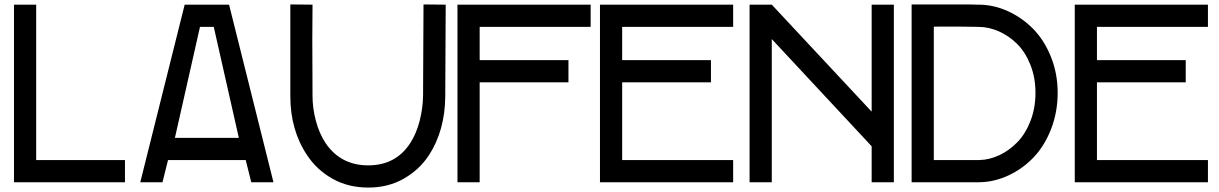

<svg xmlns="http://www.w3.org/2000/svg" viewBox="-20 -821 5493 865"><path d="M43 -800V0H543V-100H143V-800Z M812 -800 612 0H712L737 -100H1087L1112 0H1212L1012 -800ZM881 -700H943L1056 -200H768Z M1288 -801Q1288 -801 1288 -389V-388Q1288 -234 1364 -121Q1408 -55 1478.5 -15.5Q1549 24 1639 24Q1729 24 1799 -16Q1869 -56 1912 -121Q1985 -233 1986 -388L1987 -601V-602L1988 -800L1888 -801L1887 -602L1886 -389Q1885 -333 1870.5 -276Q1856 -219 1828 -176Q1763 -76 1639 -76Q1515 -76 1447 -176Q1418 -220 1403 -277Q1388 -334 1388 -389Q1386 -695 1388 -800Z M2041 -800V-700V-550V-450V0H2141V-450H2541V-550H2141V-700H2641V-800H2141Z M2683 -800V-700V-550V-450V-100V0H3283V-100H2783V-450H3183V-550H2783V-700H3283V-800H2783Z M3357 -800V0H3457V-645L3907 -162V0H4007V-25V-142V-167V-650V-800H3907V-318L3457 -800Z M4199 -801Q4150 -801 4111 -801H4087V0H4187H4190H4392H4393Q4460 -1 4524 -31Q4588 -61 4637 -112.5Q4686 -164 4715.5 -240Q4745 -316 4745 -403Q4745 -490 4714.5 -565.5Q4684 -641 4634 -691.5Q4584 -742 4520 -771Q4456 -800 4388 -800H4387Q4387 -800 4381.5 -800Q4376 -800 4366 -800.5Q4356 -801 4342.5 -801Q4329 -801 4311.5 -801Q4294 -801 4276.5 -801Q4259 -801 4238.5 -801Q4218 -801 4199 -801ZM4199 -701Q4290 -702 4387 -700Q4434 -700 4479.5 -680Q4525 -660 4562 -623.5Q4599 -587 4622 -529.5Q4645 -472 4645 -403Q4645 -334 4622.5 -276Q4600 -218 4563.5 -180.5Q4527 -143 4482.5 -122Q4438 -101 4392 -100H4190H4187V-701Q4189 -701 4193 -701Q4197 -701 4199 -701Z M4822 -800V-700V-550V-450V-100V0H5422V-100H4922V-450H5322V-550H4922V-700H5422V-800H4922Z"/></svg>

Font: Serreria Sobria
Style: Medium
Weight: 500
Version: Version 001.000